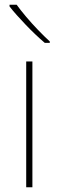

<svg xmlns="http://www.w3.org/2000/svg" viewBox="-20 -786 247 806"><path d="M116 0H90V-528H116ZM50 -766Q65 -745 89 -716.5Q113 -688 140 -660Q167 -632 189 -612V-606H168Q148 -623 127.5 -642.5Q107 -662 87.5 -682.5Q68 -703 50.5 -722.5Q33 -742 20 -759V-766Z"/></svg>

Font: Noto Sans Thai Thin
Style: Regular
Weight: 250
Designer: Monotype Design Team
Foundry: Monotype Imaging Inc.
Version: Version 2.001